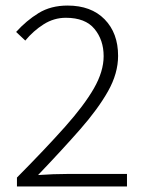

<svg xmlns="http://www.w3.org/2000/svg" viewBox="-20 -671 522 691"><path d="M41 0V-32Q144 -136 213.5 -214Q283 -292 318 -353Q353 -414 353 -469Q353 -527 320 -567Q287 -607 217 -607Q174 -607 137 -583.5Q100 -560 71 -525L38 -556Q75 -597 119 -624Q163 -651 223 -651Q308 -651 356.5 -601.5Q405 -552 405 -470Q405 -407 369 -343Q333 -279 268.5 -205.5Q204 -132 117 -41Q144 -43 171.5 -44Q199 -45 225 -45H437V0Z"/></svg>

Font: Assistant Light
Style: Regular
Weight: 300
Designer: Hebrew By Ben Nathan, Latin by Paul Hunt
Version: Version 3.000